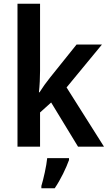

<svg xmlns="http://www.w3.org/2000/svg" viewBox="-20 -780 575 1021"><path d="M193 -403V-760H73V0H193V-182L252 -235L395 0H533L334 -315L522 -543H387L245 -366C227 -344 205 -313 190 -289H187C191 -326 193 -367 193 -403ZM347 71V61H231C227 103 211 173 200 209V221H271C303 174 331 115 347 71Z"/></svg>

Font: Noto Sans Thai SemCond SemBd
Style: Regular
Weight: 600
Width: 4
Designer: Monotype Design Team
Foundry: Monotype Imaging Inc.
Version: Version 2.002